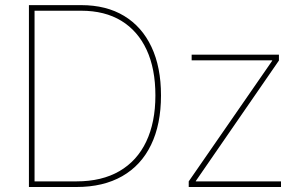

<svg xmlns="http://www.w3.org/2000/svg" viewBox="-20 -748 1200 768"><path d="M286.1 0H107.4V-22.5H286.1Q387.2 -22.5 457.8 -63.5Q528.3 -104.5 564.9 -181.6Q601.6 -258.8 601.6 -366.2Q601.6 -472.7 566.7 -548.3Q531.7 -624 465.6 -664.6Q399.4 -705.1 304.7 -705.1H107.4V-727.5H304.7Q405.3 -727.5 476.6 -684.3Q547.9 -641.1 585.9 -560.3Q624 -479.5 624 -366.2Q624 -250.5 584.2 -168.5Q544.4 -86.4 468.8 -43.2Q393.1 0 286.1 0ZM118.2 -727.5V0H95.7V-727.5ZM734.9 0V-22.5L1068.8 -504.9V-506.8H746.6V-529.3H1095.7V-505.9L763.2 -23.9V-22.5H1104V0Z"/></svg>

Font: Inter 24pt Thin
Style: Regular
Weight: 250
Designer: Rasmus Andersson
Foundry: rsms
Version: Version 4.001;git-66647c0bb